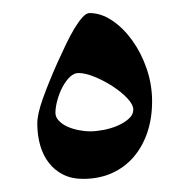

<svg xmlns="http://www.w3.org/2000/svg" viewBox="-20 -269 285 294"><path d="M212.9 -113.8Q212.9 -87.9 205.6 -66.2Q198.2 -44.4 184.6 -28.6Q170.9 -12.7 151.4 -3.9Q131.8 4.9 106.9 4.9Q89.8 4.9 76.7 -1.7Q63.5 -8.3 54.7 -19.8Q45.9 -31.2 41.5 -46.6Q37.1 -62 37.1 -80.1Q37.1 -94.2 45.7 -118.2Q54.2 -142.1 67.9 -172.9Q74.7 -188 81.3 -201.7Q87.9 -215.3 94.2 -225.8Q100.6 -236.3 106.4 -242.7Q112.3 -249 117.2 -249Q134.8 -249 151.9 -237.5Q168.9 -226.1 182.6 -207Q196.3 -188 204.6 -163.8Q212.9 -139.6 212.9 -113.8ZM184.1 -101.1Q184.1 -108.9 174.8 -118.7Q165.5 -128.4 152.3 -137Q139.2 -145.5 124.8 -151.4Q110.4 -157.2 100.1 -157.2Q93.3 -157.2 86.9 -151.1Q80.6 -145 75.7 -135.7Q70.8 -126.5 67.9 -115.7Q64.9 -105 64.9 -96.2Q64.9 -89.8 69.8 -84.5Q74.7 -79.1 82.5 -75.4Q90.3 -71.8 99.9 -69.8Q109.4 -67.9 118.2 -67.9Q127.4 -67.9 138.9 -70.1Q150.4 -72.3 160.4 -76.7Q170.4 -81.1 177.2 -87.2Q184.1 -93.3 184.1 -101.1Z"/></svg>

Font: Scheherazade Urdu
Style: Regular
Weight: 400
Designer: SIL International
Foundry: SIL International
Version: Version 1.005 (build 117/117)